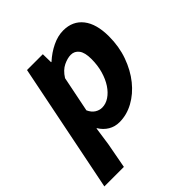

<svg xmlns="http://www.w3.org/2000/svg" viewBox="-212 -639 953 953"><g transform="rotate(-45 265.0 -162.0)"><path d="M139 50 114 184H-23L114 -496H225L226 -439H229Q263 -470 302.5 -489Q342 -508 380 -508Q446 -508 483 -461Q520 -414 520 -326Q520 -255 498 -193.5Q476 -132 439 -86Q402 -40 354.5 -14Q307 12 256 12Q224 12 198 -3.5Q172 -19 155 -47H153ZM321 -396Q298 -396 269.5 -382.5Q241 -369 219 -334L181 -146Q192 -122 209.5 -111Q227 -100 246 -100Q272 -100 296 -116Q320 -132 338.5 -160Q357 -188 368 -226Q379 -264 379 -309Q379 -354 363 -375Q347 -396 321 -396Z"/></g></svg>

Font: mr_Source Sans Pro
Style: Bold Italic
Weight: 700
Italic angle: -11°
Designer: Paul D. Hunt
Foundry: Adobe Systems Incorporated
Version: Version 1.036;July 10, 2024;FontCreator 11.5.0.2430 64-bit